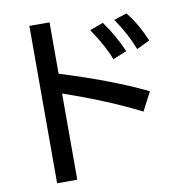

<svg xmlns="http://www.w3.org/2000/svg" viewBox="-94 -916 1028 1067"><g transform="rotate(-10 420.0 -383.0)"><path d="M142.1 -827.1H255.9V-537.1Q547.4 -446.8 738.8 -353L684.1 -248Q500.5 -341.3 255.9 -425.3V61H142.1ZM570.3 -564Q540.5 -641.6 471.2 -745.1L546.9 -772.9Q607.4 -689.5 647.9 -595.2ZM710 -596.2Q673.3 -690.9 612.3 -777.8L685.1 -801.8Q740.2 -734.9 784.2 -631.8Z"/></g></svg>

Font: BIZ UDPGothic
Style: Bold
Weight: 700
Designer: TypeBank Co., Ltd.
Foundry: Morisawa Inc.
Version: Version 1.051